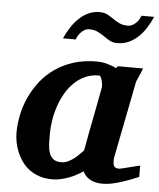

<svg xmlns="http://www.w3.org/2000/svg" viewBox="-52 -754 673 811"><g transform="rotate(5 284.5 -348.5)"><path d="M375 -394Q375.5 -396 374.8 -403.8Q374 -411.6 371.8 -420.2Q369.6 -428.7 366.5 -435.3Q363.3 -441.9 358.9 -441.9Q326.7 -441.9 300.5 -430.2Q274.4 -418.5 253.7 -398.4Q232.9 -378.4 217.8 -352.1Q202.6 -325.7 192.6 -296.1Q182.6 -266.6 177.7 -235.8Q172.9 -205.1 172.9 -176.8Q172.9 -156.7 173.6 -136.7Q174.3 -116.7 179.4 -100.1Q184.6 -83.5 196.5 -73.2Q208.5 -63 231 -63Q247.1 -63 261.5 -70.3Q275.9 -77.6 287.8 -87.2Q299.8 -96.7 308.8 -106.4Q317.9 -116.2 323.2 -121.1Q326.7 -141.1 328.9 -152.1Q331.1 -163.1 332.8 -173.1Q334.5 -183.1 336.9 -195.8Q339.4 -208.5 344 -232.2Q348.6 -255.9 356 -294.2Q363.3 -332.5 375 -394ZM564.9 -29.8Q547.9 -22.9 529.1 -15.6Q510.3 -8.3 490.7 -2.2Q471.2 3.9 451.7 8.1Q432.1 12.2 413.1 12.2Q381.3 12.2 360.1 0.5Q338.9 -11.2 329.1 -33.2Q315.9 -24.4 300.8 -16.1Q285.6 -7.8 269 -1.7Q252.4 4.4 234.9 8.3Q217.3 12.2 199.2 12.2Q168.5 12.2 144 3.9Q119.6 -4.4 101.1 -18.6Q82.5 -32.7 69.6 -51.3Q56.6 -69.8 48.3 -90.1Q40 -110.4 36.1 -131.3Q32.2 -152.3 32.2 -170.9Q32.2 -208 40.3 -246.8Q48.3 -285.6 65.2 -322.3Q82 -358.9 107.4 -391.4Q132.8 -423.8 167.5 -448Q202.1 -472.2 246.3 -486.1Q290.5 -500 344.2 -500Q366.2 -500 387.9 -494.1Q409.7 -488.3 426.8 -479L434.1 -487.8H541Q538.6 -480.5 534.7 -471.2Q530.8 -461.9 526.9 -453.1Q522.9 -444.3 519.8 -437.3Q516.6 -430.2 516.1 -426.8L451.2 -97.2Q451.2 -85.9 451.9 -78.1Q452.6 -70.3 455.6 -65.7Q458.5 -61 463.9 -59.1Q469.2 -57.1 478 -57.1Q480 -57.1 492.4 -60.1Q504.9 -63 519.8 -66.9Q534.7 -70.8 547.9 -74Q561 -77.1 564.9 -78.1ZM568.8 -709Q557.6 -683.1 543.2 -660.6Q528.8 -638.2 510.7 -621.3Q492.7 -604.5 470.9 -594.7Q449.2 -585 423.8 -585Q403.8 -585 390.6 -592.5Q377.4 -600.1 364.7 -608.9Q352.1 -617.7 337.2 -625.2Q322.3 -632.8 299.8 -632.8Q292 -632.8 283.9 -629.2Q275.9 -625.5 268.8 -618.9Q261.7 -612.3 256.1 -603.8Q250.5 -595.2 247.1 -585H192.9Q204.6 -610.8 219.2 -633.3Q233.9 -655.8 252 -672.6Q270 -689.5 291.5 -699.2Q313 -709 337.9 -709Q357.9 -709 371.3 -701.7Q384.8 -694.3 397.5 -685.5Q410.2 -676.8 424.8 -669.4Q439.5 -662.1 461.9 -662.1Q469.7 -662.1 477.8 -665.8Q485.8 -669.4 493.2 -675.8Q500.5 -682.1 506.1 -690.7Q511.7 -699.2 514.6 -709Z"/></g></svg>

Font: Charis SIL Viet
Style: Bold Italic
Weight: 700
Italic angle: -11°
Foundry: SIL International
Version: Version 5.000